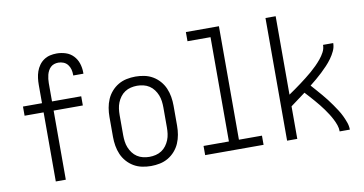

<svg xmlns="http://www.w3.org/2000/svg" viewBox="-73 -934 2146 1133"><g transform="rotate(-10 1000.0 -367.5)"><path d="M180 0V-414H66V-469H180V-579Q180 -599 182.5 -619Q185 -639 191.5 -658Q198 -677 210 -694Q222 -711 239 -722.5Q256 -734 275.5 -738.5Q295 -743 316 -743Q343 -743 369.5 -734.5Q396 -726 415 -706Q434 -686 442.5 -659.5Q451 -633 451 -606V-598H390V-603Q390 -619 386 -634.5Q382 -650 372 -663Q362 -676 347 -682Q332 -688 316 -688Q303 -688 291 -684Q279 -680 270 -671.5Q261 -663 255 -651.5Q249 -640 246 -628Q243 -616 241.5 -603.5Q240 -591 240 -579V-469H415V-414H240V0Z M750 8Q723 8 696.5 2.5Q670 -3 647 -16.5Q624 -30 606 -50.5Q588 -71 577.5 -95.5Q567 -120 562.5 -146.5Q558 -173 558 -200V-320Q558 -347 562.5 -373.5Q567 -400 577.5 -424.5Q588 -449 606 -469.5Q624 -490 647 -503.5Q670 -517 696.5 -522.5Q723 -528 750 -528Q777 -528 803.5 -522.5Q830 -517 853 -503.5Q876 -490 894 -469.5Q912 -449 922.5 -424.5Q933 -400 937.5 -373.5Q942 -347 942 -320V-200Q942 -173 937.5 -146.5Q933 -120 922.5 -95.5Q912 -71 894 -50.5Q876 -30 853 -16.5Q830 -3 803.5 2.5Q777 8 750 8ZM750 -47Q769 -47 788 -51.5Q807 -56 823 -66.5Q839 -77 850.5 -92.5Q862 -108 869 -125.5Q876 -143 878.5 -162Q881 -181 881 -200V-320Q881 -339 878.5 -358Q876 -377 869 -394.5Q862 -412 850.5 -427.5Q839 -443 823 -453.5Q807 -464 788 -468.5Q769 -473 750 -473Q731 -473 712 -468.5Q693 -464 677 -453.5Q661 -443 649.5 -427.5Q638 -412 631 -394.5Q624 -377 621.5 -358Q619 -339 619 -320V-200Q619 -181 621.5 -162Q624 -143 631 -125.5Q638 -108 649.5 -92.5Q661 -77 677 -66.5Q693 -56 712 -51.5Q731 -47 750 -47Z M1075 0V-55H1227V-680H1089V-735H1287V-55H1425V0Z M1566 0V-735H1627V-265Q1646 -278 1664.5 -291Q1683 -304 1701 -317.5Q1719 -331 1737 -345Q1755 -359 1772.5 -374Q1790 -389 1806 -405Q1822 -421 1836.5 -438.5Q1851 -456 1862 -476.5Q1873 -497 1873 -520H1934Q1934 -496 1923.5 -473.5Q1913 -451 1898.5 -431Q1884 -411 1867.5 -393.5Q1851 -376 1833 -359Q1815 -342 1796.5 -326.5Q1778 -311 1759 -296Q1774 -279 1788.5 -262.5Q1803 -246 1817.5 -229Q1832 -212 1845.5 -194.5Q1859 -177 1871.5 -159Q1884 -141 1896 -122.5Q1908 -104 1917.5 -84Q1927 -64 1934.5 -43Q1942 -22 1942 0H1881Q1881 -20 1874.5 -38.5Q1868 -57 1859 -74.5Q1850 -92 1839.5 -108.5Q1829 -125 1817.5 -141Q1806 -157 1793.5 -172.5Q1781 -188 1768 -203Q1755 -218 1742 -232.5Q1729 -247 1716 -261Q1694 -245 1671.5 -228Q1649 -211 1627 -195V0Z"/></g></svg>

Font: Iosevka Curly Light
Style: Regular
Weight: 300
Monospace: yes
Designer: Belleve Invis
Foundry: Belleve Invis
Version: Version 22.1.2; ttfautohint (v1.8.4)